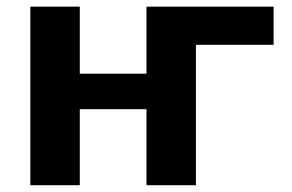

<svg xmlns="http://www.w3.org/2000/svg" viewBox="-20 -543 860 565"><path d="M556.6 -411.1V2H411.1V-221.7H214.8V2H69.3V-523.4H214.8V-326.2H411.1V-523.4H785.2V-411.1Z"/></svg>

Font: Nasu
Style: Bold
Weight: 700
Designer: Ryoko NISHIZUKA (kana &amp; ideographs); Paul D. Hunt (Latin, Greek &amp; Cyrillic); Wenlong ZHANG (bopomofo); Sandoll C
Version: Version 2014.1215